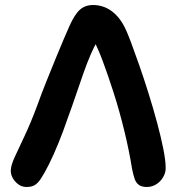

<svg xmlns="http://www.w3.org/2000/svg" viewBox="-20 -732 735 766"><path d="M86 14Q68 14 54 4Q40 -6 31.5 -20.5Q23 -35 23 -51Q23 -71 38.5 -105Q54 -139 78 -189.5Q102 -240 127 -307Q146 -360 166 -409.5Q186 -459 203.5 -502Q221 -545 235 -577.5Q249 -610 257 -628Q278 -675 299 -693.5Q320 -712 351 -712Q392 -712 425 -688Q458 -664 480 -618Q488 -602 502.5 -563.5Q517 -525 535.5 -472Q554 -419 572.5 -360Q591 -301 606.5 -243.5Q622 -186 631.5 -138.5Q641 -91 641 -61Q641 -42 630.5 -24.5Q620 -7 603 3.5Q586 14 566 14Q546 14 534.5 6Q523 -2 517.5 -17.5Q512 -33 507 -58Q495 -132 476 -210Q457 -288 434 -360Q411 -432 390 -488Q369 -544 352 -574L369 -568Q356 -548 341.5 -514Q327 -480 312 -437.5Q297 -395 281.5 -349Q266 -303 250 -260Q232 -207 212.5 -159.5Q193 -112 175 -76Q157 -40 143 -19Q131 -1 118.5 6.5Q106 14 86 14Z"/></svg>

Font: Shantell Sans SemiBold
Style: Regular
Weight: 600
Designer: Stephen Nixon, Anya Danilova, Shantell Martin
Foundry: Arrow Type
Version: Version 1.011;[c5ecc13dd]